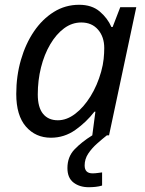

<svg xmlns="http://www.w3.org/2000/svg" viewBox="-20 -566 608 803"><path d="M193 10Q129 10 88.5 -36.5Q48 -83 48 -173Q48 -248 67.5 -315.5Q87 -383 122 -434.5Q157 -486 205 -516Q253 -546 311 -546Q364 -546 397 -518Q430 -490 446 -453H451L483 -536H550L436 0H366L379 -99H375Q341 -55 295 -22.5Q249 10 193 10ZM222 -63Q259 -63 294.5 -90Q330 -117 358.5 -163Q387 -209 403 -266Q411 -295 413.5 -319.5Q416 -344 416 -365Q416 -412 390 -442Q364 -472 320 -472Q281 -472 248 -447.5Q215 -423 190 -380.5Q165 -338 151.5 -284Q138 -230 138 -171Q138 -117 160 -90Q182 -63 222 -63ZM351 217Q313 217 287.5 197.5Q262 178 262 137Q262 90 291.5 59Q321 28 366 0H427Q408 15 386 34.5Q364 54 349 76.5Q334 99 334 126Q334 159 367 159Q378 159 388 157.5Q398 156 407 155V210Q394 214 379.5 215.5Q365 217 351 217Z"/></svg>

Font: Manna Sans
Style: Italic
Weight: 400
Italic angle: -12°
Designer: Monotype Design Team
Foundry: Monotype Imaging Inc.
Version: Version 2.001.1; ttfautohint (v1.8.2)